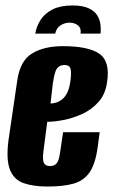

<svg xmlns="http://www.w3.org/2000/svg" viewBox="-20 -671 415 703"><path d="M246 -651Q283 -651 305 -640.5Q327 -630 336.5 -614Q346 -598 348 -580Q350 -562 348 -548H275Q278 -568 265.5 -578Q253 -588 235 -588Q217 -588 202 -578.5Q187 -569 182 -548H109Q114 -576 129.5 -599.5Q145 -623 173.5 -637Q202 -651 246 -651ZM154 12Q102 12 66.5 -0.5Q31 -13 16.5 -49.5Q2 -86 11 -157L43 -375Q53 -448 97 -475Q141 -502 210 -502Q304 -502 344 -474Q384 -446 372 -370Q366 -326 340.5 -297.5Q315 -269 280.5 -253.5Q246 -238 212 -231.5Q178 -225 153 -225L139 -117Q135 -87 140.5 -75Q146 -63 163 -63Q179 -63 187.5 -73Q196 -83 200 -113L211 -187H345L338 -135Q330 -73 309 -41.5Q288 -10 250.5 1Q213 12 154 12ZM165 -292Q172 -292 182.5 -294.5Q193 -297 204 -304.5Q215 -312 224 -327.5Q233 -343 237 -369Q241 -392 239.5 -412.5Q238 -433 216 -433Q198 -433 188.5 -420Q179 -407 173 -362Z"/></svg>

Font: Alumni Sans ExtraBold
Style: Italic
Weight: 800
Italic angle: -8°
Designer: Robert E. Leuschke
Foundry: Robert E. Leuschke
Version: Version 1.016